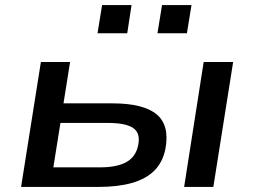

<svg xmlns="http://www.w3.org/2000/svg" viewBox="-20 -736 1001 756"><path d="M63 0 141 -492H256L230 -329H423Q545 -329 597 -285.5Q649 -242 631 -148Q620 -96 587 -63.5Q554 -31 499 -15.5Q444 0 367 0ZM190 -77H372Q441 -77 478 -98Q515 -119 524 -164Q534 -211 505 -231.5Q476 -252 404 -252H218ZM705 0 782 -492H898L820 0ZM600 -605 618 -716H734L716 -605ZM364 -605 382 -716H498L481 -605Z"/></svg>

Font: Nunito Sans 10pt Expanded SemiBold
Style: Italic
Weight: 600
Width: 7
Italic angle: -9°
Designer: Vernon Adams
Foundry: Vernon Adams
Version: Version 3.101;gftools[0.9.27]